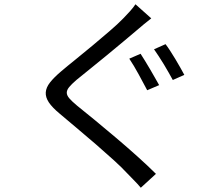

<svg xmlns="http://www.w3.org/2000/svg" viewBox="-20 -821 1040 900"><path d="M639 -569Q648 -555 660 -535.5Q672 -516 684 -495.5Q696 -475 707 -455.5Q718 -436 726 -422L670 -398Q662 -413 651.5 -432.5Q641 -452 630 -472.5Q619 -493 607.5 -512Q596 -531 586 -546ZM756 -614Q766 -601 778 -582.5Q790 -564 802 -544Q814 -524 825 -504.5Q836 -485 844 -470L790 -446Q781 -462 770.5 -481Q760 -500 748 -519.5Q736 -539 724 -557.5Q712 -576 702 -590ZM689 -735Q673 -723 653.5 -706.5Q634 -690 621 -679Q595 -657 558 -626Q521 -595 481.5 -562.5Q442 -530 403.5 -499Q365 -468 338 -446Q315 -426 304 -412.5Q293 -399 293 -386.5Q293 -374 305 -360Q317 -346 341 -326Q375 -299 423.5 -259Q472 -219 524 -175Q576 -131 625.5 -86.5Q675 -42 711 -6L640 59Q625 41 606.5 22.5Q588 4 572 -13Q552 -35 513.5 -70Q475 -105 430 -144Q385 -183 339.5 -221Q294 -259 260 -288Q225 -317 209 -341Q193 -365 194.5 -388Q196 -411 214.5 -434.5Q233 -458 266 -486Q294 -510 334 -542Q374 -574 415 -608.5Q456 -643 494.5 -676Q533 -709 558 -735Q573 -750 589.5 -768.5Q606 -787 615 -801Z"/></svg>

Font: SpoqaHanSans-Regular
Style: Regular
Weight: 400
Designer: [Spoqa Han Sans] Dong-huui Kim \uAE40 \uB3D9 \uD718  Younghwa Kang \uAC15 \uC601 \uD654  [Noto Sans] Ryoko NISHIZUKA \u8
Foundry: Spoqa (http://www.spoqa-han-sans.com)
Version: Version 2.000